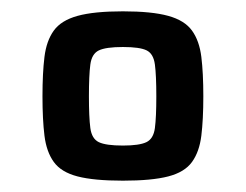

<svg xmlns="http://www.w3.org/2000/svg" viewBox="-20 -716 434 339"><path d="M197 -397Q146 -397 117 -404.5Q88 -412 75 -430Q62 -448 58.5 -476.5Q55 -505 55 -546Q55 -587 58.5 -615.5Q62 -644 75 -662Q88 -680 117 -688Q146 -696 197 -696Q248 -696 277 -688Q306 -680 319 -662Q332 -644 335.5 -615.5Q339 -587 339 -546Q339 -505 335.5 -476.5Q332 -448 319 -430Q306 -412 277 -404.5Q248 -397 197 -397ZM197 -459Q226 -459 238.5 -465Q251 -471 253.5 -490Q256 -509 256 -546Q256 -583 253.5 -602Q251 -621 239 -627Q227 -633 197 -633Q167 -633 154.5 -627Q142 -621 139.5 -602Q137 -583 137 -546Q137 -509 139.5 -490Q142 -471 154.5 -465Q167 -459 197 -459Z"/></svg>

Font: Saira Thin SemiBold
Style: Regular
Weight: 600
Version: Version 1.101